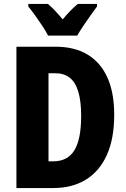

<svg xmlns="http://www.w3.org/2000/svg" viewBox="-20 -950 638 970"><path d="M557 -370Q557 -250 520 -167.5Q483 -85 414 -42.5Q345 0 249 0H63V-714H261Q356 -714 422 -674.5Q488 -635 522.5 -558.5Q557 -482 557 -370ZM390 -364Q390 -439 375.5 -487Q361 -535 332 -557.5Q303 -580 260 -580H225V-135H249Q322 -135 356 -191Q390 -247 390 -364ZM470 -917Q456 -898 437 -871.5Q418 -845 400 -818Q382 -791 370 -770H223Q213 -790 195 -817.5Q177 -845 157.5 -872Q138 -899 123 -917V-930H222Q240 -915 258 -896Q276 -877 297 -852Q318 -878 336.5 -896.5Q355 -915 373 -930H470Z"/></svg>

Font: Noto Sans Display Condensed ExtraBold
Style: Regular
Weight: 800
Width: 3
Designer: Monotype Design Team
Foundry: Monotype Imaging Inc.
Version: Version 2.003